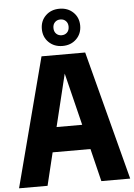

<svg xmlns="http://www.w3.org/2000/svg" viewBox="-65 -1050 766 1097"><g transform="rotate(-5 318.0 -501.0)"><path d="M-1 0 192.5 -740H443L636.5 0H471L425 -188H208L162.5 0ZM243 -330H390L316 -630ZM318 -788.5Q270 -788.5 239 -818.8Q208 -849 208 -895.5Q208 -942 239 -972Q270 -1002 318 -1002Q366 -1002 397 -972Q428 -942 428 -895.5Q428 -849 397 -818.8Q366 -788.5 318 -788.5ZM318 -850Q337 -850 349.2 -862.2Q361.5 -874.5 361.5 -895.5Q361.5 -916 349.2 -928.2Q337 -940.5 318 -940.5Q299 -940.5 286.8 -928.2Q274.5 -916 274.5 -895.5Q274.5 -874.5 286.8 -862.2Q299 -850 318 -850Z"/></g></svg>

Font: Encode Sans Condensed ExtraBold
Style: Regular
Weight: 800
Width: 3
Designer: Multiple Designers
Foundry: Impallari Type
Version: Version 3.000; ttfautohint (v1.8.3) -l 8 -r 50 -G 200 -x 14 